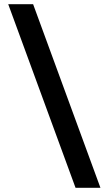

<svg xmlns="http://www.w3.org/2000/svg" viewBox="-20 -690 515 910"><path d="M137 -670H19L338 200H456Z"/></svg>

Font: LT Wave Medium
Style: Regular
Weight: 500
Designer: Daniel Lyons
Version: Version 2.5 (Glyphs App)